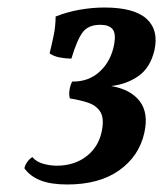

<svg xmlns="http://www.w3.org/2000/svg" viewBox="-20 -782 434 511"><path d="M159 -291Q115 -291 87.5 -302Q60 -313 45 -334Q46 -341 51.5 -349.5Q57 -358 66 -364Q77 -351 95.5 -346Q114 -341 131 -341Q179 -341 212 -367.5Q245 -394 252 -439Q257 -470 246 -486Q235 -502 213.5 -509Q192 -516 166 -520Q163 -530 165 -542.5Q167 -555 172 -565Q216 -564 246 -592Q276 -620 284 -665Q289 -693 279.5 -704.5Q270 -716 247 -716Q215 -716 200 -696Q185 -676 170 -626Q156 -626 139.5 -629Q123 -632 112 -640Q117 -660 122.5 -686Q128 -712 128 -738Q158 -750 191.5 -756Q225 -762 258 -762Q337 -762 370 -732Q403 -702 391 -648Q380 -602 349 -580Q318 -558 276 -553Q328 -544 352 -512.5Q376 -481 364 -428Q350 -366 297 -328.5Q244 -291 159 -291Z"/></svg>

Font: Vollkorn
Style: Bold Italic
Weight: 700
Italic angle: -11°
Designer: Friedrich Althausen
Foundry: Friedrich Althausen
Version: Version 5.000; ttfautohint (v1.8.3)